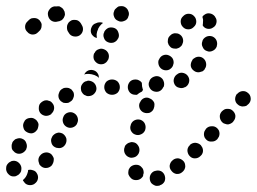

<svg xmlns="http://www.w3.org/2000/svg" viewBox="-38 -586 840 628"><path d="M501 -11Q498 -21 489 -26Q480 -30 470 -27H469Q459 -24 454 -14Q450 -5 453 5Q454 9 457 13Q461 17 465 19Q470 22 474 22Q479 22 484 21L485 20Q495 17 500 8Q504 -1 501 -11ZM54 -30Q62 -32 70 -29Q78 -27 82 -20Q88 -11 86 -1Q84 9 75 15L74 16Q65 21 55 19Q45 17 40 8Q39 7 38 6Q37 4 37 3Q40 0 43 -3Q49 -10 52 -20Q54 -25 54 -30ZM388 -6Q387 -7 387 -7Q384 -11 382 -16Q381 -21 382 -26Q382 -31 385 -35Q387 -39 391 -42Q400 -48 410 -47Q420 -46 426 -38Q427 -37 427 -37Q430 -34 431 -29Q432 -25 432 -20Q430 -15 430 -10Q428 -8 427 -6Q425 -4 423 -2Q415 4 404 3Q394 2 388 -6ZM5 -60Q0 -60 -4 -57Q-9 -55 -12 -51Q-15 -48 -17 -43Q-18 -38 -18 -33V-32Q-17 -22 -9 -15Q-2 -8 9 -9Q14 -9 18 -12Q23 -14 26 -18Q29 -21 31 -26Q32 -31 32 -36V-37Q31 -47 23 -54Q15 -61 5 -60ZM568 -40Q568 -45 567 -50Q566 -54 563 -58Q556 -66 546 -68Q536 -69 528 -63L527 -62Q519 -56 517 -45Q516 -35 523 -27Q529 -19 539 -17Q550 -16 558 -23Q562 -26 565 -31Q567 -35 568 -40ZM88 -58Q89 -53 91 -48Q94 -44 98 -41Q106 -35 117 -37Q127 -39 133 -47V-48Q136 -52 137 -57Q138 -62 138 -67Q137 -72 134 -76Q132 -80 128 -83Q119 -89 109 -87Q99 -85 93 -77L92 -76Q89 -72 88 -67Q87 -63 88 -58ZM626 -93Q626 -98 624 -103Q622 -107 619 -111Q612 -118 601 -119Q591 -119 583 -112V-111Q579 -108 577 -103Q575 -99 575 -94Q575 -89 577 -84Q579 -79 582 -76Q589 -68 599 -68Q610 -68 617 -75L618 -76Q622 -79 624 -84Q626 -88 626 -93ZM390 -70Q395 -70 399 -71Q404 -72 408 -75Q412 -78 415 -83Q417 -87 418 -92V-93Q419 -103 413 -111Q407 -120 396 -121Q391 -122 387 -120Q382 -119 378 -116Q374 -113 371 -109Q369 -104 368 -99V-98Q367 -88 373 -80Q379 -72 390 -70ZM35 -132Q31 -134 26 -134Q21 -134 16 -132Q11 -131 8 -127Q4 -124 2 -119V-118Q0 -114 0 -109Q0 -104 1 -99Q3 -94 7 -91Q10 -87 15 -85Q24 -81 34 -85Q43 -89 48 -98V-99Q52 -108 48 -118Q45 -128 35 -132ZM141 -105Q146 -102 151 -102Q155 -101 160 -102Q165 -103 169 -106Q173 -109 176 -114Q181 -123 179 -133Q176 -143 167 -149Q163 -151 158 -152Q153 -153 148 -151Q144 -150 140 -147Q136 -144 133 -140V-139Q127 -130 130 -120Q132 -110 141 -105ZM680 -149Q680 -154 678 -159Q676 -163 672 -167Q664 -174 654 -173Q644 -173 637 -166L636 -165Q633 -161 631 -157Q629 -152 629 -147Q629 -142 631 -137Q633 -133 637 -129Q644 -122 655 -123Q665 -123 672 -130L673 -131Q676 -135 678 -139Q680 -144 680 -149ZM404 -146Q414 -142 424 -147Q433 -151 437 -161V-162Q440 -171 436 -181Q432 -190 422 -194Q412 -197 403 -193Q394 -189 390 -179V-178Q386 -168 390 -159Q395 -149 404 -146ZM88 -180Q87 -185 84 -189Q81 -194 77 -196Q69 -202 59 -200Q48 -199 42 -190V-189Q39 -185 38 -180Q37 -176 38 -171Q39 -166 41 -162Q44 -157 48 -155Q57 -149 67 -150Q77 -152 83 -161L84 -162Q86 -166 87 -171Q88 -175 88 -180ZM180 -171Q189 -166 199 -169Q209 -172 214 -181V-182Q219 -191 216 -201Q213 -211 204 -216Q195 -221 185 -218Q175 -215 170 -206V-205Q165 -196 168 -186Q171 -176 180 -171ZM723 -224Q720 -227 715 -229Q710 -230 705 -230Q700 -230 696 -228Q691 -225 688 -222L687 -221Q680 -213 681 -203Q682 -193 689 -186Q693 -182 698 -181Q703 -179 708 -179Q713 -180 717 -182Q721 -184 725 -188V-189Q732 -196 732 -207Q731 -217 723 -224ZM133 -249Q130 -253 126 -255Q121 -257 116 -258Q111 -258 107 -257Q102 -255 98 -252L97 -251Q89 -245 89 -234Q88 -224 94 -216Q101 -208 112 -207Q122 -207 130 -213V-214Q138 -221 139 -231Q140 -241 133 -249ZM432 -218Q437 -216 442 -216Q447 -216 451 -217Q456 -219 460 -223Q463 -226 465 -231V-232Q467 -236 467 -241Q468 -246 466 -251Q464 -255 460 -259Q457 -262 452 -264Q443 -269 433 -265Q424 -261 420 -251L419 -250Q415 -241 419 -231Q423 -222 432 -218ZM773 -282Q765 -289 755 -288Q745 -287 738 -279H737Q731 -271 731 -261Q732 -250 740 -244Q744 -240 749 -239Q754 -237 758 -238Q763 -238 768 -240Q772 -243 775 -246L776 -247Q783 -255 782 -265Q781 -276 773 -282ZM202 -285Q199 -289 196 -293Q192 -296 187 -298Q183 -299 178 -299Q173 -299 168 -297L167 -296Q158 -292 155 -282Q151 -273 155 -263Q157 -259 161 -255Q165 -252 169 -250Q174 -249 179 -249Q184 -249 189 -251V-252Q199 -256 202 -266Q206 -275 202 -285ZM277 -301Q275 -311 267 -317Q258 -323 248 -322L247 -321Q237 -320 231 -311Q225 -303 227 -293Q227 -288 230 -284Q233 -279 237 -276Q241 -274 246 -272Q250 -271 255 -272H256Q267 -274 273 -283Q279 -291 277 -301ZM354 -301Q354 -311 347 -319Q339 -326 329 -326H328Q318 -326 310 -319Q303 -311 303 -301Q303 -291 310 -283Q318 -276 328 -276H329Q339 -276 347 -283Q354 -291 354 -301ZM406 -276H405Q394 -276 387 -283Q380 -291 380 -301Q380 -311 387 -319Q394 -326 405 -326H406Q412 -326 417 -323Q423 -320 426 -315Q426 -314 426 -313Q426 -303 429 -294Q429 -293 430 -293Q429 -291 428 -289Q427 -288 426 -286Q425 -286 425 -286Q417 -282 410 -276Q409 -276 408 -276Q407 -276 406 -276ZM463 -288Q473 -284 482 -287Q492 -291 496 -301H497Q501 -311 497 -321Q494 -330 484 -335Q475 -339 465 -335Q455 -331 451 -322V-321Q446 -312 450 -302Q454 -292 463 -288ZM578 -335Q573 -344 563 -347Q553 -350 544 -345L543 -344Q534 -339 531 -329Q528 -320 533 -310Q538 -301 548 -299Q558 -296 567 -301H568Q577 -306 580 -316Q583 -326 578 -335ZM243 -344H244Q253 -345 262 -343Q272 -341 280 -336Q283 -334 285 -331Q286 -339 282 -345Q278 -352 271 -355Q262 -359 252 -356Q242 -352 238 -343L237 -342Q240 -343 243 -344ZM626 -396Q622 -399 617 -400Q612 -401 607 -400Q602 -399 598 -396Q594 -394 591 -390V-389Q585 -380 586 -370Q588 -360 597 -354Q601 -351 606 -350Q611 -349 615 -350Q620 -351 625 -353Q629 -356 632 -360V-361Q638 -369 636 -380Q634 -390 626 -396ZM495 -358Q500 -356 505 -356Q510 -356 515 -358Q519 -360 523 -364Q526 -367 528 -372V-373Q530 -377 530 -382Q530 -387 528 -392Q526 -397 522 -400Q519 -403 514 -405Q505 -409 495 -405Q486 -401 482 -391L481 -390Q478 -381 482 -371Q486 -362 495 -358ZM282 -378Q291 -374 301 -377Q311 -381 315 -390L316 -391Q320 -401 317 -410Q313 -420 304 -424Q294 -429 285 -425Q275 -422 271 -412H270Q266 -402 269 -392Q273 -383 282 -378ZM656 -467Q646 -470 637 -466Q627 -461 624 -452V-451Q620 -441 625 -432Q629 -422 639 -419Q648 -415 658 -420Q667 -424 671 -434V-435Q674 -445 670 -454Q666 -463 656 -467ZM512 -444Q513 -439 517 -435Q520 -431 524 -429Q529 -427 534 -427Q539 -426 543 -428Q548 -429 552 -433Q556 -436 558 -440V-441Q563 -450 560 -460Q557 -470 547 -475Q543 -477 538 -477Q533 -478 528 -476Q524 -475 520 -471Q516 -468 514 -464L513 -463Q511 -458 511 -453Q510 -448 512 -444ZM315 -448Q324 -444 334 -447Q344 -451 348 -460L349 -461Q353 -470 349 -480Q346 -490 337 -494Q327 -498 317 -495Q308 -491 303 -482V-481Q298 -472 302 -462Q305 -452 315 -448ZM299 -511Q295 -513 290 -513Q285 -513 281 -512Q279 -511 276 -510Q266 -507 262 -498Q257 -488 260 -478Q262 -472 267 -468Q272 -463 279 -462Q278 -468 278 -474Q279 -483 283 -491V-492Q287 -500 293 -506Q296 -509 299 -511ZM222 -470Q231 -476 233 -486Q235 -496 229 -505Q229 -506 228 -507Q226 -511 222 -515Q219 -518 214 -520Q209 -521 204 -521Q199 -521 195 -519Q190 -516 187 -513Q184 -509 182 -504Q181 -500 181 -495Q181 -490 183 -485Q185 -481 188 -477Q193 -469 203 -467Q214 -465 222 -470ZM98 -501Q99 -506 97 -511Q95 -515 92 -519Q88 -523 84 -525Q79 -527 75 -527Q70 -527 65 -526Q60 -524 57 -521Q54 -518 52 -516Q44 -509 44 -498Q44 -488 52 -481Q55 -477 60 -475Q64 -473 69 -473Q74 -473 79 -475Q83 -477 87 -481Q88 -482 90 -484Q94 -487 96 -492Q98 -496 98 -501ZM560 -498Q567 -490 578 -490Q588 -490 595 -497L596 -498Q604 -505 604 -515Q604 -526 597 -533Q590 -541 579 -541Q569 -541 562 -534L561 -533Q553 -526 553 -516Q553 -505 560 -498ZM665 -532Q666 -531 666 -530Q672 -522 670 -512Q668 -501 659 -496Q655 -493 650 -492Q645 -491 640 -492Q635 -493 631 -496Q627 -499 625 -503Q626 -509 626 -515Q627 -523 624 -531Q625 -533 627 -535Q629 -537 631 -538Q639 -544 649 -542Q659 -540 665 -532ZM129 -519Q121 -525 119 -536Q117 -546 123 -554Q129 -563 139 -565Q143 -565 147 -565Q152 -566 157 -565Q161 -563 165 -560Q169 -557 171 -552Q174 -548 174 -543Q175 -539 174 -536Q173 -532 171 -529Q171 -529 171 -528Q168 -525 166 -522Q163 -519 159 -518Q156 -516 152 -516Q150 -516 148 -515Q138 -513 129 -519ZM348 -518Q357 -513 367 -517Q377 -520 381 -529V-530Q386 -540 382 -549Q379 -559 369 -564Q365 -566 360 -566Q355 -566 350 -565Q346 -563 342 -559Q338 -556 336 -552V-551Q331 -541 335 -532Q338 -522 348 -518Z"/></svg>

Font: FRB American Cursive Guidelines Arrows Dotted Black
Style: Bold Italic
Weight: 900
Italic angle: -25°
Version: Version 2.0;Modular Font Editor K font №1